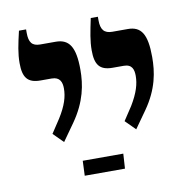

<svg xmlns="http://www.w3.org/2000/svg" viewBox="-62 -707 591 611"><g transform="rotate(-10 233.0 -401.5)"><path d="M351 -273 390 -328C433 -389 441 -443 441 -491C441 -565 423 -592 380 -592H330C304 -592 293 -605 293 -636V-647H270C261 -604 255 -576 255 -545C255 -499 269 -479 311 -479H347C374 -479 379 -461 379 -441C379 -415 371 -387 348 -349L319 -305ZM118 -273 157 -328C200 -389 209 -443 209 -491C209 -565 190 -592 147 -592H97C71 -592 61 -605 61 -636V-647H38C28 -604 22 -576 22 -545C22 -499 36 -479 78 -479H114C141 -479 147 -461 147 -441C147 -415 139 -387 115 -349L86 -305ZM164 -156H294L297 -204H166Z"/></g></svg>

Font: Noto Serif Hebrew ExtraCondensed SemiBold
Style: Regular
Weight: 600
Width: 2
Designer: Monotype Design Team
Foundry: Monotype Imaging Inc.
Version: Version 2.004